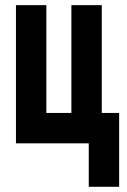

<svg xmlns="http://www.w3.org/2000/svg" viewBox="-20 -548 485 734"><path d="M41 -528.3H157.2V-116.2H252.9V-528.3H369.1V-116.2H435.5V166H319.3V0H41Z"/></svg>

Font: Dinish Condensed
Style: Bold
Weight: 700
Width: 3
Designer: Bert Driehuis
Foundry: Playbeing
Version: Version 3.006; git-39231f3c-release